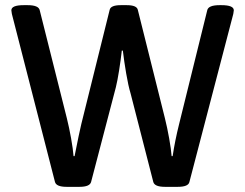

<svg xmlns="http://www.w3.org/2000/svg" viewBox="-20 -722 950 744"><path d="M193 -17 26 -668Q24 -678 24 -682Q24 -702 72 -702H87Q130 -702 134 -682L239 -264Q248 -228 255.5 -186Q263 -144 265 -117H269Q287 -208 295 -241L405 -684Q409 -702 448 -702H471Q510 -702 514 -684L619 -264Q628 -228 635.5 -186Q643 -144 645 -117H649Q658 -177 674 -241L783 -682Q787 -702 831 -702H838Q886 -702 886 -682L884 -668L714 -17Q710 2 669 2H619Q579 2 574 -17L486 -360Q477 -390 469 -437Q461 -484 456 -526H452Q448 -490 441.5 -449Q435 -408 429 -384L333 -17Q328 2 288 2H238Q198 2 193 -17Z"/></svg>

Font: Asap-Medium
Style: Regular
Weight: 500
Designer: Pablo Cosgaya
Foundry: Omnibus-Type
Version: Version 2.000; ttfautohint (v1.8)